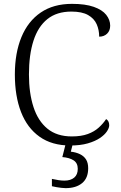

<svg xmlns="http://www.w3.org/2000/svg" viewBox="-20 -744 625 995"><path d="M344 10Q249 10 185 -35.5Q121 -81 89 -163.5Q57 -246 57 -358Q57 -469 91 -551.5Q125 -634 191 -679Q257 -724 353 -724Q422 -724 466 -708.5Q510 -693 530.5 -667Q551 -641 551 -611Q551 -585 535 -569.5Q519 -554 494 -554Q494 -589 481 -618.5Q468 -648 436.5 -666Q405 -684 350 -684Q274 -684 225.5 -645Q177 -606 153.5 -533Q130 -460 130 -358Q130 -262 153.5 -189.5Q177 -117 226 -77Q275 -37 352 -37Q401 -37 435 -49.5Q469 -62 492 -83Q515 -104 530 -127Q537 -123 541.5 -115Q546 -107 546 -95Q546 -81 534 -63Q522 -45 497.5 -28.5Q473 -12 435 -1Q397 10 344 10ZM320 231Q310 231 298 229.5Q286 228 273.5 226Q261 224 249 221V183Q267 187 283 189.5Q299 192 314 192Q346 192 364.5 176.5Q383 161 383 131Q383 101 361.5 87Q340 73 303 70L323 -9H360L347 42Q374 45 394.5 55Q415 65 426 82.5Q437 100 437 128Q437 179 405.5 205Q374 231 320 231Z"/></svg>

Font: Noto Serif Hebrew Light
Style: Regular
Weight: 300
Version: Version 2.003